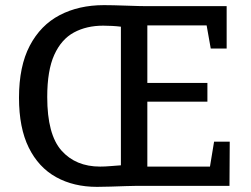

<svg xmlns="http://www.w3.org/2000/svg" viewBox="-20 -724 977 748"><path d="M358 4Q267 4 198.5 -34Q130 -72 92 -149Q54 -226 54 -343Q54 -466 96 -546Q138 -626 212.5 -665Q287 -704 385 -704Q399 -704 423 -703.5Q447 -703 472.5 -702Q498 -701 520 -700.5Q542 -700 552 -700H863V-535H801L785 -625H554V-401H788V-328H554V-75H798L814 -172H875L874 0H515Q500 0 471 1Q442 2 411 3Q380 4 358 4ZM164 -346Q164 -200 219.5 -137.5Q275 -75 370 -75Q389 -75 412 -77Q435 -79 451 -80V-620Q435 -622 417 -623Q399 -624 382 -624Q317 -624 268 -597.5Q219 -571 191.5 -510.5Q164 -450 164 -346Z"/></svg>

Font: Bitter Medium
Style: Regular
Weight: 500
Designer: Sol Matas, and Bitter project Authors
Foundry: Sol Matas
Version: Version 2.001